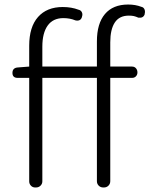

<svg xmlns="http://www.w3.org/2000/svg" viewBox="-20 -828 660 848"><path d="M58 -484Q35 -484 35 -506Q35 -528 58 -530L109 -534V-626Q109 -709 148 -753Q187 -797 257 -797Q296 -797 327 -785Q337 -783 341.5 -774Q346 -765 342 -754V-753Q336 -733 313 -738Q289 -748 260 -748Q214 -748 190.5 -715Q167 -682 167 -622V-534H408V-645Q408 -724 443.5 -766Q479 -808 546 -808Q562 -808 576.5 -805.5Q591 -803 604 -798Q614 -796 618 -787Q622 -778 619 -767V-765Q613 -747 591 -750Q580 -755 571 -757Q562 -759 549 -759Q507 -759 487 -728.5Q467 -698 467 -641V-534H563Q574 -534 580.5 -526.5Q587 -519 587 -508Q587 -498 580.5 -491Q574 -484 563 -484H467V-28Q467 -16 459 -8Q451 0 439 0H436Q424 0 416 -8Q408 -16 408 -28V-484H167V-27Q167 -16 159 -8Q151 0 139 0H135Q124 0 116.5 -8Q109 -16 109 -27V-484Z"/></svg>

Font: Chiron GoRound TC L
Style: Regular
Weight: 300
Designer: Ryoko NISHIZUKA 西塚涼子 (kana, bopomofo & ideographs); Paul D. Hunt (Latin, Greek & Cyrillic); Sandoll Communications 산돌커뮤니
Foundry: Adobe
Version: Version 1.000;hotconv 1.1.1;makeotfexe 2.6.0